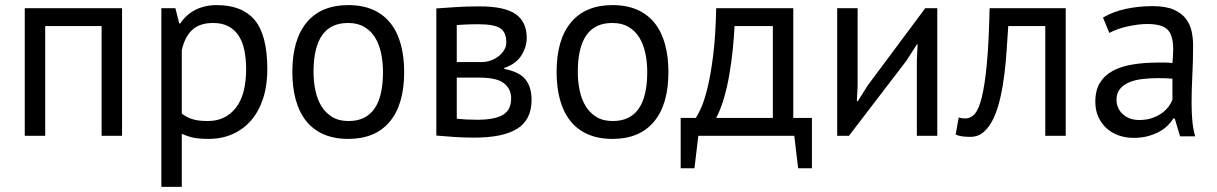

<svg xmlns="http://www.w3.org/2000/svg" viewBox="-20 -532 4767 752"><path d="M378 -430H157V0H77V-500H458V0H378Z M612 0ZM612 -500H667L682 -440H686Q709 -475 745.5 -493.5Q782 -512 829 -512Q929 -512 978 -453Q1027 -394 1027 -260Q1027 -197 1010.5 -146.5Q994 -96 964 -61Q934 -26 891.5 -7Q849 12 797 12Q760 12 738.5 7.5Q717 3 692 -8V200H612ZM814 -442Q763 -442 733.5 -415.5Q704 -389 692 -335V-87Q710 -73 733 -65.5Q756 -58 794 -58Q863 -58 903.5 -109.5Q944 -161 944 -261Q944 -302 937 -335.5Q930 -369 914.5 -392.5Q899 -416 874.5 -429Q850 -442 814 -442Z M1125 0ZM1125 -250Q1125 -377 1181.5 -444.5Q1238 -512 1344 -512Q1400 -512 1441.5 -493.5Q1483 -475 1510 -440.5Q1537 -406 1550 -357.5Q1563 -309 1563 -250Q1563 -123 1506.5 -55.5Q1450 12 1344 12Q1288 12 1246.5 -6.5Q1205 -25 1178 -59.5Q1151 -94 1138 -142.5Q1125 -191 1125 -250ZM1208 -250Q1208 -212 1215.5 -177Q1223 -142 1239 -116Q1255 -90 1281 -74Q1307 -58 1344 -58Q1480 -57 1480 -250Q1480 -289 1472.5 -324Q1465 -359 1449 -385Q1433 -411 1407 -426.5Q1381 -442 1344 -442Q1208 -443 1208 -250Z M1689 -499Q1724 -501 1762.5 -504Q1801 -507 1858 -507Q1957 -507 2000 -476.5Q2043 -446 2043 -384Q2043 -349 2022.5 -315.5Q2002 -282 1955 -266V-262Q2014 -251 2038 -221Q2062 -191 2062 -141Q2062 -63 2006 -28Q1950 7 1838 7Q1796 7 1760 4.5Q1724 2 1689 -1ZM1769 -67Q1788 -65 1806.5 -64Q1825 -63 1850 -63Q1917 -63 1949.5 -82Q1982 -101 1982 -147Q1982 -183 1954.5 -205.5Q1927 -228 1857 -228H1769ZM1867 -289Q1885 -289 1902 -295Q1919 -301 1932.5 -311.5Q1946 -322 1954.5 -336Q1963 -350 1963 -366Q1963 -406 1939 -421.5Q1915 -437 1855 -437Q1823 -437 1804.5 -436Q1786 -435 1769 -434V-289Z M2160 0ZM2160 -250Q2160 -377 2216.5 -444.5Q2273 -512 2379 -512Q2435 -512 2476.5 -493.5Q2518 -475 2545 -440.5Q2572 -406 2585 -357.5Q2598 -309 2598 -250Q2598 -123 2541.5 -55.5Q2485 12 2379 12Q2323 12 2281.5 -6.5Q2240 -25 2213 -59.5Q2186 -94 2173 -142.5Q2160 -191 2160 -250ZM2243 -250Q2243 -212 2250.5 -177Q2258 -142 2274 -116Q2290 -90 2316 -74Q2342 -58 2379 -58Q2515 -57 2515 -250Q2515 -289 2507.5 -324Q2500 -359 2484 -385Q2468 -411 2442 -426.5Q2416 -442 2379 -442Q2243 -443 2243 -250Z M3160 127H3106L3091 0H2715L2700 127H2646V-70H2705Q2713 -81 2726 -109.5Q2739 -138 2751.5 -189.5Q2764 -241 2773.5 -317.5Q2783 -394 2785 -500H3087V-70H3160ZM3007 -70V-430H2857Q2855 -388 2850 -338.5Q2845 -289 2836.5 -239.5Q2828 -190 2815 -146Q2802 -102 2785 -70Z M3571 -296 3574 -358H3571L3530 -294L3305 0H3259V-500H3339V-195L3336 -136H3340L3379 -198L3604 -500H3651V0H3571Z M4074 -430H3929Q3926 -388 3923 -339.5Q3920 -291 3914 -242.5Q3908 -194 3898 -149.5Q3888 -105 3872.5 -71Q3857 -37 3834.5 -16.5Q3812 4 3781 4Q3762 4 3748 2Q3734 0 3723 -5L3735 -72Q3747 -68 3761 -68Q3781 -68 3797 -85Q3813 -102 3825 -149.5Q3837 -197 3845 -281Q3853 -365 3856 -500H4154V0H4074Z M4270 0ZM4300 -463Q4338 -486 4388.5 -497Q4439 -508 4494 -508Q4546 -508 4577.5 -494Q4609 -480 4625.5 -457.5Q4642 -435 4647.5 -408Q4653 -381 4653 -354Q4653 -294 4650 -237Q4647 -180 4647 -129Q4647 -92 4650 -59Q4653 -26 4661 2H4602L4581 -68H4576Q4567 -54 4553.5 -40.5Q4540 -27 4521 -16.5Q4502 -6 4477 1Q4452 8 4420 8Q4388 8 4360.5 -2Q4333 -12 4313 -30.5Q4293 -49 4281.5 -75Q4270 -101 4270 -134Q4270 -178 4288 -207.5Q4306 -237 4338.5 -254.5Q4371 -272 4416.5 -279.5Q4462 -287 4517 -287Q4531 -287 4544.5 -287Q4558 -287 4572 -285Q4575 -315 4575 -339Q4575 -394 4553 -416Q4531 -438 4473 -438Q4456 -438 4436.5 -435.5Q4417 -433 4396.5 -428.5Q4376 -424 4357.5 -417.5Q4339 -411 4325 -403ZM4442 -62Q4470 -62 4492 -69.5Q4514 -77 4530 -88.5Q4546 -100 4556.5 -114Q4567 -128 4572 -141V-224Q4558 -225 4543.5 -225.5Q4529 -226 4515 -226Q4484 -226 4454.5 -222.5Q4425 -219 4402.5 -209.5Q4380 -200 4366.5 -183.5Q4353 -167 4353 -142Q4353 -107 4378 -84.5Q4403 -62 4442 -62Z"/></svg>

Font: PT Sans
Style: Regular
Weight: 400
Version: Version 2.003W OFL; ttfautohint (v1.6)